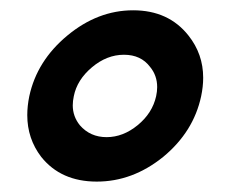

<svg xmlns="http://www.w3.org/2000/svg" viewBox="-20 -744 446 371"><path d="M36.6 -558.1Q51.3 -626.5 110.1 -675.3Q168.9 -724.1 237.3 -724.1Q305.7 -724.1 344.2 -675.3Q372.6 -639.6 372.6 -593.8Q372.6 -576.7 368.7 -558.1Q354 -489.3 295.4 -440.9Q236.3 -393.1 167 -393.1Q97.7 -393.1 59.6 -440.9Q32.7 -476.1 32.7 -521.5Q32.7 -539.1 36.6 -558.1ZM270 -614.7Q252.4 -638.2 219.5 -638.2Q186.5 -638.2 157.7 -614Q128.9 -589.8 122.6 -558.1Q120.6 -548.8 120.6 -540.5Q120.6 -519 134.3 -502Q154.3 -479 186 -479Q217.8 -479 246.1 -502.2Q274.4 -525.4 281.7 -558.1Q283.7 -567.4 283.7 -575.7Q283.7 -598.1 270 -614.7Z"/></svg>

Font: Open Sans Hebrew Condensed
Style: Bold Italic
Weight: 700
Width: 3
Italic angle: -12°
Foundry: Ascender Corporation, Yanek Iontef
Version: Version 2.001;PS 002.001;hotconv 1.0.70;makeotf.lib2.5.58329